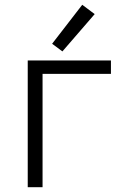

<svg xmlns="http://www.w3.org/2000/svg" viewBox="-20 -783 540 803"><path d="M96 0V-530H444V-474H158V0ZM241 -568 198 -600 324 -763 376 -724Z"/></svg>

Font: Iosevka SS01 Light
Style: Regular
Weight: 300
Monospace: yes
Designer: Belleve Invis
Foundry: Belleve Invis
Version: 2.3.3; ttfautohint (v1.8.3)